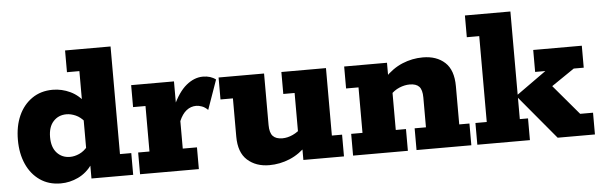

<svg xmlns="http://www.w3.org/2000/svg" viewBox="-43 -718 2701 862"><g transform="rotate(-5 1308.0 -286.5)"><path d="M200 10Q146 10 106.5 -17.5Q67 -45 46 -92.5Q25 -140 25 -201Q25 -263 46 -310Q67 -357 106.5 -384.5Q146 -412 200 -412Q241 -412 279 -394Q317 -376 344 -338L327 -332V-485H271V-583H476V-98H527V0H339V-78L344 -64Q317 -26 279 -8Q241 10 200 10ZM252 -105Q272 -105 293.5 -114.5Q315 -124 333 -146L327 -94V-301L333 -256Q315 -278 293.5 -287.5Q272 -297 252 -297Q216 -297 193 -272Q170 -247 170 -201Q170 -155 193 -130Q216 -105 252 -105Z M558 0V-98H609V-303H553V-402H746V-274L737 -288Q766 -353 802 -382.5Q838 -412 877 -412Q912 -412 935 -394L888 -261Q875 -274 861 -279Q847 -284 836 -284Q811 -284 791.5 -268.5Q772 -253 759 -222V-98H823V0Z M1140 10Q1080 10 1041.5 -24.5Q1003 -59 1003 -131V-303H947V-402H1152V-170Q1152 -135 1166 -120Q1180 -105 1209 -105Q1232 -105 1256 -116Q1280 -127 1299 -147L1281 -112V-303H1230V-402H1431V-98H1477V0H1294V-65L1315 -67Q1277 -27 1232.5 -8.5Q1188 10 1140 10Z M1518 0V-98H1569V-303H1513V-402H1706V-337L1693 -335Q1731 -375 1775.5 -393.5Q1820 -412 1868 -412Q1930 -412 1967.5 -377.5Q2005 -343 2005 -270V-98H2051V0H1804V-98H1855V-232Q1855 -267 1841.5 -281.5Q1828 -296 1799 -296Q1776 -296 1752 -286Q1728 -276 1709 -255L1719 -290V-98H1765V0Z M2278 -98H2315V0H2078V-98H2129V-485H2073V-583H2278V-208L2411 -303H2365V-402H2584V-303H2539L2376 -192L2423 -248L2550 -98H2608V0H2440L2278 -194Z"/></g></svg>

Font: Rokkitt ExtraBold
Style: Regular
Weight: 800
Version: Version 3.103